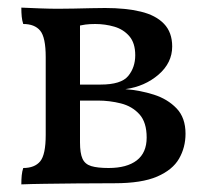

<svg xmlns="http://www.w3.org/2000/svg" viewBox="-20 -481 547 504"><path d="M36 3Q36 -10 37 -20.5Q38 -31 41 -40Q71 -40 85.5 -57.5Q100 -75 100 -127V-331Q100 -383 85.5 -400.5Q71 -418 41 -418Q38 -427 37 -437.5Q36 -448 36 -461Q58 -460 85 -459Q112 -458 132 -458Q152 -458 174.5 -458.5Q197 -459 218.5 -459.5Q240 -460 256 -460Q310 -460 349.5 -450.5Q389 -441 410.5 -418.5Q432 -396 432 -359Q432 -316 396 -285Q360 -254 309 -247Q348 -244 384 -232.5Q420 -221 443.5 -196.5Q467 -172 467 -130Q467 -94 450 -64.5Q433 -35 392.5 -17.5Q352 0 281 0Q228 0 181 0.5Q134 1 97 1.5Q60 2 36 3ZM265 -40Q313 -40 339 -60Q365 -80 365 -120Q365 -160 346 -181Q327 -202 297.5 -209.5Q268 -217 237 -217H178V-259H244Q298 -259 316.5 -281.5Q335 -304 335 -336Q335 -368 319.5 -386Q304 -404 280 -411Q256 -418 230 -418Q215 -418 204 -416.5Q193 -415 178 -411L190 -435V-107Q190 -79 196.5 -64.5Q203 -50 219.5 -45Q236 -40 265 -40Z"/></svg>

Font: Vollkorn
Style: Regular
Weight: 400
Designer: Friedrich Althausen
Foundry: Friedrich Althausen
Version: Version 4.104